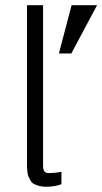

<svg xmlns="http://www.w3.org/2000/svg" viewBox="-20 -710 394 740"><path d="M157.2 9.8Q141.6 9.8 129.9 6.3Q118.2 2.9 110.4 -1.2Q102.5 -5.4 97.4 -14.4Q92.3 -23.4 89.6 -29.8Q86.9 -36.1 85.4 -49.3Q84 -62.5 84 -68.8Q84 -75.2 84 -90.3Q84 -96.2 84 -99.1V-689.9H146V-68.8Q146 -48.3 159.7 -43.9Q162.6 -43 166 -43Q192.4 -43 216.8 -47.9V0Q191.4 9.8 157.2 9.8ZM207 -503.9 255.9 -689.9H354L254.9 -503.9Z"/></svg>

Font: HK Grotesk Light
Style: Regular
Weight: 300
Designer: Alfredo Marco Pradil and Stefan Peev
Foundry: Hanken Design Co.
Version: Version 1.045;PS 001.045;hotconv 1.0.88;makeotf.lib2.5.64775